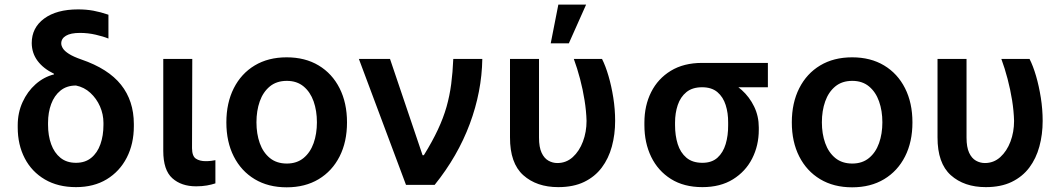

<svg xmlns="http://www.w3.org/2000/svg" viewBox="-20 -801 4604 832"><path d="M117.5 -614.3Q117.5 -680.8 171.3 -720.5Q225.1 -760.3 318.5 -760.3Q354 -760.3 384.9 -754.6Q415.8 -748.9 449.9 -737.2V-633.9Q428.6 -642.8 394.9 -650.6Q361.2 -658.4 326.7 -658.4Q286.2 -658.4 265.8 -646.1Q245.4 -633.9 245.4 -612.9Q245.4 -602.6 252.7 -591.1Q259.9 -579.5 278.8 -567.5Q297.6 -555.4 332.4 -543.3Q449.2 -503.2 504.4 -433.8Q559.7 -364.3 560 -264.2V-254.3Q560 -177.6 529.3 -117.9Q498.6 -58.2 442.5 -24.1Q386.4 9.9 309.3 9.9Q231.2 9.9 174.4 -23.4Q117.5 -56.8 87.2 -115.2Q56.8 -173.7 56.8 -248.6V-258.5Q56.8 -312.5 77.8 -358.5Q98.7 -404.5 134.4 -436.1Q170.1 -467.7 214.1 -478.7L213.8 -481.5Q167.6 -503.9 142.8 -537.3Q117.9 -570.7 117.5 -614.3ZM188.2 -268.8V-259.9Q188.2 -213.4 201.7 -176.1Q215.2 -138.8 242 -117.2Q268.8 -95.5 309.3 -95.5Q349.1 -95.5 375.5 -117.2Q402 -138.8 415.1 -176Q428.3 -213.1 428.3 -259.9V-268.8Q428.3 -305.4 413.4 -339.7Q398.4 -373.9 371.6 -398.6Q344.8 -423.3 309.3 -430.4Q269.2 -430.4 242.2 -408.6Q215.2 -386.7 201.7 -350.1Q188.2 -313.6 188.2 -268.8Z M687.5 -545.5H813.2L812.1 -158.7Q812.5 -124.3 828.8 -113.5Q845.2 -102.6 871.1 -102.6Q884.2 -102.6 895.2 -104Q906.2 -105.5 913.4 -106.9V-6.4Q897.7 -1.1 876.6 2.7Q855.5 6.4 829.9 6.4Q765.6 6.4 726.6 -28.8Q687.5 -63.9 687.5 -147Z M1222.3 10.7Q1142.4 10.7 1083.8 -24.5Q1025.2 -59.7 993.1 -122.9Q960.9 -186.1 960.9 -270.6Q960.9 -355.1 993.1 -418.7Q1025.2 -482.2 1083.8 -517.4Q1142.4 -552.6 1222.3 -552.6Q1302.2 -552.6 1360.8 -517.4Q1419.4 -482.2 1451.5 -418.7Q1483.7 -355.1 1483.7 -270.6Q1483.7 -186.1 1451.5 -122.9Q1419.4 -59.7 1360.8 -24.5Q1302.2 10.7 1222.3 10.7ZM1223 -92.3Q1266.3 -92.3 1295.5 -116.3Q1324.6 -140.3 1339 -180.8Q1353.3 -221.2 1353.3 -271Q1353.3 -321 1339 -361.7Q1324.6 -402.3 1295.5 -426.5Q1266.3 -450.6 1223 -450.6Q1178.6 -450.6 1149.3 -426.5Q1120 -402.3 1105.6 -361.7Q1091.3 -321 1091.3 -271Q1091.3 -221.2 1105.6 -180.8Q1120 -140.3 1149.3 -116.3Q1178.6 -92.3 1223 -92.3Z M1739.3 0 1535.2 -545.5H1670.1L1811.1 -128.6H1816.8Q1853.7 -188.2 1877.5 -239.2Q1901.3 -290.1 1915 -338.2Q1928.6 -386.4 1935.2 -436.8Q1941.8 -487.2 1944.2 -545.5H2070Q2067.8 -403.8 2015.6 -263.8Q1963.4 -123.9 1863.6 0Z M2190 -545.5H2315.7V-204.5Q2315.7 -163.4 2326.9 -139.2Q2338.1 -115.1 2356.4 -104.8Q2374.6 -94.5 2395.2 -94.5Q2433.6 -94.5 2462 -120.2Q2490.4 -146 2506 -187.5Q2521.7 -229 2521.7 -277Q2520.6 -319.6 2513.1 -366.3Q2505.7 -413 2493.6 -459Q2481.5 -505 2466.6 -545.5H2588.8Q2604 -515.6 2616.8 -471.9Q2629.6 -428.3 2637.6 -377.8Q2645.6 -327.4 2645.6 -277Q2645.6 -218.4 2631.4 -166.2Q2617.2 -114 2587.5 -74.6Q2557.9 -35.2 2511.2 -12.6Q2464.5 9.9 2399.1 9.9Q2305.4 9.9 2247.5 -41.9Q2189.6 -93.8 2190 -206ZM2366.5 -613.3 2399.5 -781.2H2519.9L2445 -613.3Z M2772.4 -258.5V-269.9Q2772.4 -343.4 2801.7 -401.8Q2831 -460.2 2886.9 -494.3Q2942.8 -528.4 3022.4 -528.4Q3035.2 -523.4 3046.7 -509.8Q3058.2 -496.1 3074.9 -480.6Q3091.6 -465.2 3119.7 -455.6Q3160.2 -441.4 3193.9 -411.2Q3227.6 -381 3247.9 -339.3Q3268.1 -297.6 3268.1 -248.6V-238.6Q3268.1 -170.8 3239.5 -114.3Q3210.9 -57.9 3156.2 -24Q3101.6 9.9 3023.8 9.9Q2943.5 9.9 2887.4 -25.4Q2831.3 -60.7 2801.8 -121.4Q2772.4 -182.2 2772.4 -258.5ZM2905.2 -269.9V-258.5Q2905.2 -213.8 2916.7 -176.8Q2928.3 -139.9 2954.4 -117.7Q2980.5 -95.5 3023.8 -95.5Q3064.6 -95.5 3089.1 -117.7Q3113.6 -139.9 3124.6 -176.8Q3135.7 -213.8 3135.3 -258.5V-269.9Q3135.7 -311.1 3124.6 -345.9Q3113.6 -380.7 3088.8 -401.8Q3063.9 -422.9 3022.4 -422.9Q2980.1 -422.9 2954.4 -401.8Q2928.6 -380.7 2916.9 -345.9Q2905.2 -311.1 2905.2 -269.9ZM3307.5 -528.4V-422.9H3022.4V-528.4Z M3672.6 10.7Q3592.7 10.7 3534.1 -24.5Q3475.5 -59.7 3443.4 -122.9Q3411.2 -186.1 3411.2 -270.6Q3411.2 -355.1 3443.4 -418.7Q3475.5 -482.2 3534.1 -517.4Q3592.7 -552.6 3672.6 -552.6Q3752.5 -552.6 3811.1 -517.4Q3869.7 -482.2 3901.8 -418.7Q3933.9 -355.1 3933.9 -270.6Q3933.9 -186.1 3901.8 -122.9Q3869.7 -59.7 3811.1 -24.5Q3752.5 10.7 3672.6 10.7ZM3673.3 -92.3Q3716.6 -92.3 3745.7 -116.3Q3774.9 -140.3 3789.2 -180.8Q3803.6 -221.2 3803.6 -271Q3803.6 -321 3789.2 -361.7Q3774.9 -402.3 3745.7 -426.5Q3716.6 -450.6 3673.3 -450.6Q3628.9 -450.6 3599.6 -426.5Q3570.3 -402.3 3555.9 -361.7Q3541.5 -321 3541.5 -271Q3541.5 -221.2 3555.9 -180.8Q3570.3 -140.3 3599.6 -116.3Q3628.9 -92.3 3673.3 -92.3Z M4042.6 -545.5H4168.3V-204.5Q4168.3 -163.4 4179.5 -139.2Q4190.7 -115.1 4209 -104.8Q4227.3 -94.5 4247.9 -94.5Q4286.2 -94.5 4314.6 -120.2Q4343 -146 4358.7 -187.5Q4374.3 -229 4374.3 -277Q4373.2 -319.6 4365.8 -366.3Q4358.3 -413 4346.2 -459Q4334.2 -505 4319.2 -545.5H4441.4Q4456.7 -515.6 4469.5 -471.9Q4482.2 -428.3 4490.2 -377.8Q4498.2 -327.4 4498.2 -277Q4498.2 -218.4 4484 -166.2Q4469.8 -114 4440.2 -74.6Q4410.5 -35.2 4363.8 -12.6Q4317.1 9.9 4251.8 9.9Q4158 9.9 4100.1 -41.9Q4042.3 -93.8 4042.6 -206Z"/></svg>

Font: InterMG SemiBold
Style: Regular
Weight: 600
Designer: Rasmus Andersson
Foundry: rsms
Version: Version 3.019;December 26, 2023;FontCreator 15.0.0.2955 64-b